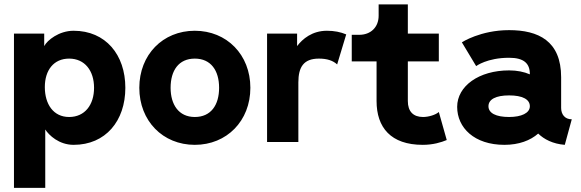

<svg xmlns="http://www.w3.org/2000/svg" viewBox="-20 -665 2720 899"><path d="M191.9 -58.6C209 -32.2 255.9 13.2 324.7 13.2C474.6 13.2 566.9 -99.1 566.9 -253.9C566.9 -408.7 474.6 -521 324.7 -521C255.9 -521 200.7 -476.1 187 -449.2V-507.8H45.4V214.8H191.9ZM189.9 -257.3C189.9 -336.9 231.9 -390.6 303.7 -390.6C377.4 -390.6 420.4 -333.5 420.4 -253.9C420.4 -174.3 377.4 -117.2 303.7 -117.2C230 -117.2 189.9 -177.2 189.9 -257.3Z M632.3 -253.9C632.3 -99.1 742.2 13.2 892.1 13.2C1042 13.2 1152.3 -99.1 1152.3 -253.9C1152.3 -408.7 1042 -521 892.1 -521C742.2 -521 632.3 -408.7 632.3 -253.9ZM778.8 -253.9C778.8 -334.5 816.4 -390.6 892.1 -390.6C967.8 -390.6 1005.9 -334.5 1005.9 -253.9C1005.9 -173.3 967.8 -117.2 892.1 -117.2C816.4 -117.2 778.8 -175.8 778.8 -253.9Z M1558.6 -363.3 1601.1 -503.9C1574.7 -515.1 1544.9 -521 1510.7 -521C1441.9 -521 1396.5 -482.9 1371.1 -449.2V-507.8H1230.5V0H1377V-279.3C1377 -350.6 1401.4 -390.6 1473.1 -390.6C1511.7 -390.6 1539.1 -381.3 1558.6 -363.3Z M1662.1 -502H1627V-377.4H1743.2V-191.9C1743.2 -68.4 1809.6 13.2 1959.5 13.2C2007.8 13.2 2045.9 1.5 2071.8 -9.3L2034.7 -140.6C2020 -127.4 1987.3 -117.2 1960.9 -117.2C1915 -117.2 1889.6 -143.1 1889.6 -191.9V-377.4H2034.7V-507.8H1889.6V-644.5H1752.9V-591.3C1752.9 -537.6 1715.8 -502 1662.1 -502Z M2341.8 13.2C2409.7 13.2 2463.4 -7.3 2500 -39.6C2526.9 -13.2 2568.4 8.8 2624.5 13.2L2657.2 -106.4C2624 -106.4 2607.4 -130.4 2607.4 -159.7V-303.2C2607.4 -474.1 2500 -523.9 2363.8 -523.9C2229.5 -523.9 2142.6 -466.8 2142.6 -466.8L2209.5 -355.5C2209.5 -355.5 2260.7 -394.5 2363.8 -394.5C2434.1 -394.5 2460.9 -367.2 2460.9 -318.4V-316.9C2433.6 -328.6 2401.4 -335.4 2363.8 -335.4C2222.7 -335.4 2120.6 -262.2 2120.6 -164.6C2120.6 -66.9 2200.7 13.2 2341.8 13.2ZM2460.9 -167.5C2460.9 -135.3 2420.9 -117.2 2363.8 -117.2C2302.2 -117.2 2267.1 -135.3 2267.1 -167.5C2267.1 -200.2 2302.2 -218.3 2363.8 -218.3C2425.8 -218.3 2460.9 -200.2 2460.9 -167.5Z"/></svg>

Font: Giphurs ExtraBold
Style: Regular
Weight: 800
Version: Version 1.000